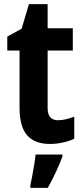

<svg xmlns="http://www.w3.org/2000/svg" viewBox="-20 -682 401 923"><path d="M259 -104Q277 -104 296 -108.5Q315 -113 337 -121V-15Q314 -4 283 3Q252 10 219 10Q148 10 111 -31Q74 -72 74 -165V-439H15V-506L84 -544L119 -662H209V-546H330V-439H209V-162Q209 -104 259 -104ZM280 71Q252 145 210 221H126V208Q130 190 135 163.5Q140 137 144.5 110Q149 83 151 61H280Z"/></svg>

Font: Noto Sans Tamil Condensed
Style: Bold
Weight: 700
Width: 3
Designer: Jelle Bosma - Monotype Design Team
Foundry: Monotype Imaging Inc.
Version: Version 2.004; ttfautohint (v1.8.4.7-5d5b)